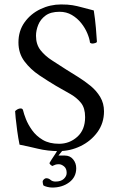

<svg xmlns="http://www.w3.org/2000/svg" viewBox="-20 -670 530 864"><path d="M243 30H272Q295 30 309 47Q323 64 323 87Q323 127 291.5 150.5Q260 174 215 174Q205 174 192.5 171Q180 168 175 164Q174 159 173 156Q172 153 172 148Q172 142 177.5 137Q183 132 188 132Q199 132 207.5 139.5Q216 147 230 147Q254 147 267 135Q280 123 280 108Q280 88 268 78.5Q256 69 245 69Q235 69 229.5 71Q224 73 215 77Q214 77 208 72Q202 67 203 63Q211 49 222 33Q233 17 240 4H264ZM255 -650Q286 -650 306.5 -646.5Q327 -643 348.5 -637Q370 -631 402 -623Q408 -585 411.5 -544.5Q415 -504 416 -484Q417 -479 409 -476.5Q401 -474 396 -474Q389 -474 385 -478Q383 -496 373 -520Q363 -544 345.5 -566Q328 -588 303.5 -602.5Q279 -617 248 -617Q208 -617 185 -600Q162 -583 152 -558Q142 -533 142 -509Q142 -470 162.5 -444Q183 -418 214.5 -398Q246 -378 278 -357Q302 -342 331 -324Q360 -306 387 -284Q414 -262 431 -233.5Q448 -205 448 -169Q448 -116 418.5 -75.5Q389 -35 342.5 -12.5Q296 10 244 10Q195 10 149.5 -1Q104 -12 68 -19Q62 -48 57.5 -81Q53 -114 50.5 -139Q48 -164 48 -170Q53 -175 59.5 -178.5Q66 -182 73 -182Q82 -182 84 -173Q87 -159 96.5 -134.5Q106 -110 124.5 -84Q143 -58 172.5 -40.5Q202 -23 246 -23Q293 -23 328 -54.5Q363 -86 363 -143Q363 -184 344.5 -207Q326 -230 296.5 -247Q267 -264 233 -283Q196 -305 156.5 -331.5Q117 -358 90 -394Q63 -430 63 -479Q63 -531 90.5 -569.5Q118 -608 162 -629Q206 -650 255 -650Z"/></svg>

Font: Amiri
Style: Regular
Weight: 400
Designer: Khaled Hosny
Version: Version 0.114